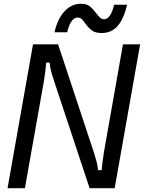

<svg xmlns="http://www.w3.org/2000/svg" viewBox="-20 -998 782 1018"><path d="M20 0 155 -763H288L479 -186Q488 -157 492.5 -139.5Q497 -122 500 -96H519Q523 -142 531 -191L632 -763H723L588 0H455L264 -577Q255 -604 250.5 -622Q246 -640 243 -666H225Q221 -617 213 -569L112 0ZM432 -874Q422 -889 413 -897Q404 -905 392 -905Q355 -905 336 -827H269Q285 -898 322 -938Q359 -978 409 -978Q439 -978 455.5 -965Q472 -952 490 -928Q503 -911 511.5 -903.5Q520 -896 533 -896Q549 -896 562.5 -915Q576 -934 585 -973H654Q636 -897 603.5 -860Q571 -823 519 -823Q486 -823 468 -836Q450 -849 432 -874Z"/></svg>

Font: Open Sauce Sans
Style: Italic
Weight: 400
Italic angle: -10°
Designer: Alfredo Marco Pradil
Foundry: Creative Sauce Fz LLC
Version: Version 1.477